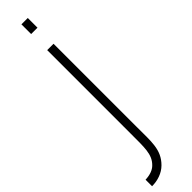

<svg xmlns="http://www.w3.org/2000/svg" viewBox="-349 -704 933 933"><g transform="rotate(-45 117.0 -237.5)"><path d="M107.3 -739.6V-672.9H151V-739.6ZM0 220.8C29.2 219.8 56.3 211.5 72.9 193.8C110.4 156.2 107.3 108.3 107.3 8.3V-562.5H151V8.3C151 110.4 158.3 171.9 104.2 226C77.1 253.1 38.5 265.6 0 265.6Z"/></g></svg>

Font: Manrope Thin
Style: Regular
Weight: 100
Width: 4
Designer: Michael Sharanda
Foundry: Michael Sharanda
Version: Version 2.000;PS 002.000;hotconv 1.0.88;makeotf.lib2.5.64775